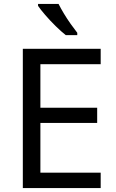

<svg xmlns="http://www.w3.org/2000/svg" viewBox="-20 -964 596 984"><path d="M496 0H97V-714H496V-635H187V-412H478V-334H187V-79H496ZM280 -944Q291 -922 307.5 -894.5Q324 -867 342.5 -841Q361 -815 376 -796V-784H317Q294 -802 265 -830.5Q236 -859 211.5 -887.5Q187 -916 175 -934V-944Z"/></svg>

Font: Noto Sans Chakma
Style: Regular
Weight: 400
Designer: Zachary Quinn Scheuren - Monotype Design Team
Foundry: Monotype Imaging Inc.
Version: Version 2.003; ttfautohint (v1.8.4.7-5d5b)